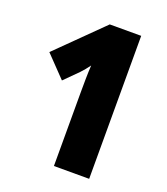

<svg xmlns="http://www.w3.org/2000/svg" viewBox="-132 -807 786 901"><g transform="rotate(20 261.0 -357.0)"><path d="M418 0H242V-369Q242 -398 242.5 -434.5Q243 -471 245 -503Q227 -478 207 -457L140 -390L39 -495L261 -714H418Z"/></g></svg>

Font: Noto Sans Lao Looped Condensed Black
Style: Regular
Weight: 900
Width: 3
Designer: Mark Frömberg, Ben Mitchell
Foundry: The Fontpad Ltd
Version: Version 1.002; ttfautohint (v1.8.4.7-5d5b)